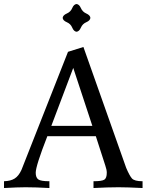

<svg xmlns="http://www.w3.org/2000/svg" viewBox="-30 -947 738 967"><path d="M688 0Q611.3 -3.9 567.4 -3.9Q512.7 -3.9 440.9 0V-34.2Q483.4 -34.2 495.6 -42.2Q507.8 -50.3 507.8 -77.1Q507.8 -91.8 500.5 -112.8L452.6 -261.2H208.5Q149.9 -111.3 149.9 -77.1Q149.9 -53.2 162.4 -43.7Q174.8 -34.2 218.8 -34.2V0Q148.9 -3.9 99.1 -3.9Q59.1 -3.9 -9.8 0V-34.2Q23.9 -35.2 43.9 -47.9Q64 -60.5 78.1 -91.3L312.5 -686L390.1 -710.4L605.5 -101.6Q622.1 -62.5 634.5 -48.3Q647 -34.2 688 -34.2ZM435.1 -313 338.9 -605 228.5 -313ZM355.5 -787.1Q341.8 -788.6 333.7 -807.9Q325.7 -827.1 306.4 -835.2Q287.1 -843.3 285.6 -856.9Q287.1 -870.6 306.4 -878.9Q325.7 -887.2 333.7 -906.2Q341.8 -925.3 355.5 -926.8Q369.1 -925.3 377.4 -906.2Q385.7 -887.2 404.8 -878.9Q423.8 -870.6 425.3 -856.9Q423.8 -843.3 404.8 -835.2Q385.7 -827.1 377.4 -807.9Q369.1 -788.6 355.5 -787.1Z"/></svg>

Font: Kelvinch
Style: Regular
Weight: 400
Designer: Paul James MIller
Foundry: High-Logic / Made with FontCreator
Version: Version 3.30 September 23, 2016